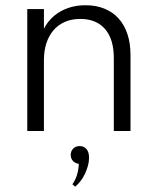

<svg xmlns="http://www.w3.org/2000/svg" viewBox="-20 -500 595 733"><path d="M84.1 0V-465.5H147.7V-390Q156.8 -408.6 171.6 -425Q186.4 -441.4 206.4 -453.6Q226.4 -465.9 251.6 -473Q276.8 -480 306.8 -480Q346.8 -480 378.6 -467Q410.5 -454.1 432.5 -429.8Q454.5 -405.5 466.4 -370.2Q478.2 -335 478.2 -290.5V0H414.5V-278.6Q414.5 -350.5 381.1 -389.1Q347.7 -427.7 286.4 -427.7Q253.2 -427.7 227.5 -416.4Q201.8 -405 184.1 -384.3Q166.4 -363.6 157 -334.8Q147.7 -305.9 147.7 -270.9V0ZM256.4 203.6Q266.8 189.5 273.4 169.5Q280 149.5 280.9 125.5Q267.7 124.1 258.9 114.8Q250 105.5 250 91.4Q250 76.8 259.5 67.3Q269.1 57.7 284.5 57.7Q300.5 57.7 310.2 69.1Q320 80.5 320 102.3Q320 116.8 315.7 132.7Q311.4 148.6 304.3 163.6Q297.3 178.6 287.5 191.4Q277.7 204.1 266.8 212.7Z"/></svg>

Font: Spartan
Style: Regular
Weight: 400
Designer: Matt Bailey, Mirko Velimirovic
Foundry: Matt Bailey
Version: Version 1.005